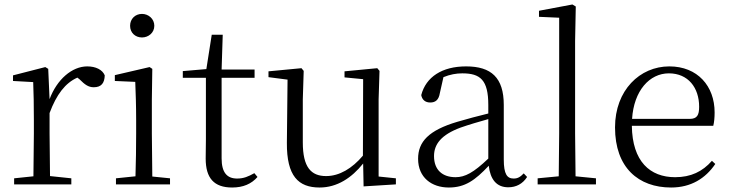

<svg xmlns="http://www.w3.org/2000/svg" viewBox="-20 -822 3253 856"><path d="M201 -318C232 -401 271 -452 325 -476L335 -468C358 -445 374 -433 398 -433C432 -433 446 -452 447 -486C437 -511 407 -526 369 -526C301 -526 234 -468 201 -380L195 -515L182 -523L38 -486V-461L128 -456C130 -406 131 -354 131 -285V-227L129 -36L43 -27V0H298V-27L203 -37L201 -227Z M613 -655C642 -655 668 -676 668 -707C668 -738 642 -760 613 -760C583 -760 560 -738 560 -707C560 -676 583 -655 613 -655ZM583 0H738V-27L659 -35L657 -227V-378L659 -515L647 -523L492 -487V-461L583 -457C585 -407 587 -352 587 -285V-227C587 -173 586 -91 584 -36L497 -27V0Z M1015 14C1064 14 1101 -2 1128 -33L1114 -50C1087 -35 1067 -26 1037 -26C992 -26 968 -53 968 -116V-475H1115V-512H968L973 -667H924L900 -514L795 -505V-475H898V-201C898 -165 897 -146 897 -115C897 -28 934 14 1015 14Z M1601 9 1745 0V-27L1668 -35V-379L1672 -506L1662 -518L1516 -504V-477L1599 -469L1598 -128C1550 -71 1493 -37 1434 -37C1367 -37 1330 -76 1330 -187V-379L1334 -506L1324 -518L1177 -504V-478L1262 -467L1259 -185C1258 -37 1310 14 1405 14C1483 14 1548 -29 1599 -93Z M2246 13C2281 13 2310 -2 2330 -33L2315 -49C2299 -32 2287 -26 2270 -26C2241 -26 2226 -45 2226 -111V-354C2226 -476 2170 -526 2058 -526C1951 -526 1879 -479 1858 -398C1862 -377 1876 -365 1898 -365C1921 -365 1936 -376 1941 -407L1957 -478C1986 -490 2014 -495 2041 -495C2121 -495 2157 -466 2157 -354V-316C2112 -305 2063 -292 2019 -279C1891 -241 1844 -190 1844 -114C1844 -31 1904 14 1981 14C2053 14 2098 -18 2159 -83C2166 -23 2193 13 2246 13ZM2157 -115C2091 -52 2053 -32 2011 -32C1953 -32 1915 -64 1915 -126C1915 -179 1947 -221 2033 -253C2070 -266 2114 -279 2157 -291Z M2470 0H2637V-27L2546 -36L2544 -227V-639L2547 -793L2532 -802L2383 -774V-747L2473 -743V-227L2471 -36L2377 -27V0Z M2972 14C3060 14 3125 -26 3169 -91L3154 -105C3112 -57 3060 -32 2990 -32C2878 -32 2799 -102 2797 -261H3160C3164 -277 3166 -297 3166 -321C3166 -438 3090 -526 2964 -526C2833 -526 2722 -420 2722 -254C2722 -74 2827 14 2972 14ZM2798 -292C2806 -418 2876 -495 2962 -495C3048 -495 3097 -431 3097 -346C3097 -309 3088 -292 3055 -292Z"/></svg>

Font: Noto Serif CJK HK Light
Style: Regular
Weight: 300
Designer: Ryoko NISHIZUKA 西塚涼子 (kana & ideographs); Frank Grießhammer (Latin, Greek & Cyrillic); Wenlong ZHANG 张文龙 (bopomofo); San
Foundry: Adobe
Version: Version 2.001;hotconv 1.1.0;makeotfexe 2.6.0